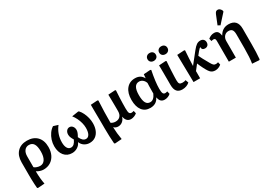

<svg xmlns="http://www.w3.org/2000/svg" viewBox="-1 -1837 4266 3085"><g transform="rotate(-30 2132.0 -294.5)"><path d="M76 224 62 216Q59 184 56.5 141Q54 98 53 53.5Q52 9 52 -27V-263Q52 -385 117.5 -454.5Q183 -524 298 -524Q416 -524 483 -455Q550 -386 550 -263Q550 -179 519 -117Q488 -55 432.5 -20.5Q377 14 303 14Q272 14 238.5 3Q205 -8 179 -25H178Q178 44 184 105.5Q190 167 200 215ZM285 -65Q343 -65 375.5 -116.5Q408 -168 408 -262Q408 -357 379.5 -402.5Q351 -448 291 -448Q239 -448 208.5 -408.5Q178 -369 178 -301V-102Q194 -86 225.5 -75.5Q257 -65 285 -65Z M833 14Q742 14 688.5 -51Q635 -116 635 -225Q635 -283 653 -339Q671 -395 703.5 -441Q736 -487 780 -516L867 -489Q773 -368 773 -217Q773 -149 796.5 -110.5Q820 -72 861 -72Q894 -72 918.5 -95.5Q943 -119 963 -163Q941 -199 931.5 -224.5Q922 -250 922 -274Q922 -316 944 -343Q966 -370 999 -370Q1033 -370 1055.5 -342.5Q1078 -315 1078 -274Q1078 -230 1037 -163Q1056 -120 1081 -96Q1106 -72 1139 -72Q1180 -72 1202.5 -113Q1225 -154 1225 -229Q1225 -273 1212.5 -321.5Q1200 -370 1177.5 -416Q1155 -462 1126 -498L1249 -517L1263 -509Q1291 -479 1313 -434Q1335 -389 1347.5 -338Q1360 -287 1360 -238Q1360 -162 1335.5 -105Q1311 -48 1266 -17Q1221 14 1160 14Q1106 14 1063 -14Q1020 -42 1001 -90H998Q980 -44 934 -15Q888 14 833 14Z M1506 224 1492 216Q1487 155 1484 77.5Q1481 0 1481 -67Q1481 -83 1481 -118.5Q1481 -154 1480.5 -200Q1480 -246 1479.5 -295Q1479 -344 1478.5 -388.5Q1478 -433 1478 -465Q1478 -497 1478 -509L1604 -517L1618 -509Q1612 -405 1609.5 -300.5Q1607 -196 1607 -102Q1620 -90 1642.5 -82.5Q1665 -75 1689 -75Q1744 -75 1775 -108.5Q1806 -142 1806 -202Q1806 -211 1806 -240.5Q1806 -270 1805.5 -310Q1805 -350 1804.5 -390Q1804 -430 1803.5 -462.5Q1803 -495 1803 -509L1930 -517L1944 -509Q1939 -435 1936.5 -378Q1934 -321 1933 -273.5Q1932 -226 1932 -181Q1932 -115 1943 -93Q1954 -71 1984 -71Q1998 -71 2025 -79L2037 -29Q2016 -10 1985 2Q1954 14 1926 14Q1884 14 1856.5 -12Q1829 -38 1819 -90H1817Q1802 -42 1767 -14Q1732 14 1687 14Q1641 14 1610 -17H1608Q1610 43 1615.5 97.5Q1621 152 1632 215Z M2284 14Q2187 14 2134.5 -55Q2082 -124 2082 -249Q2082 -377 2141.5 -450.5Q2201 -524 2303 -524Q2407 -524 2452 -439H2454L2461 -509L2585 -517L2599 -509Q2579 -410 2568.5 -326.5Q2558 -243 2558 -181Q2558 -121 2569.5 -97Q2581 -73 2610 -73Q2622 -73 2649 -81L2661 -29Q2640 -9 2610 2.5Q2580 14 2551 14Q2509 14 2484 -9Q2459 -32 2449 -84H2446Q2400 14 2284 14ZM2329 -67Q2396 -67 2438 -164Q2438 -190 2438.5 -225.5Q2439 -261 2439.5 -295.5Q2440 -330 2442 -357Q2429 -397 2400 -421Q2371 -445 2334 -445Q2224 -445 2224 -257Q2224 -159 2249.5 -113Q2275 -67 2329 -67Z M2879 14Q2812 14 2779 -25Q2746 -64 2746 -147Q2746 -178 2746 -228.5Q2746 -279 2745.5 -334Q2745 -389 2745 -436Q2745 -483 2744 -509L2869 -517L2883 -509Q2879 -465 2876 -414Q2873 -363 2870.5 -313.5Q2868 -264 2867 -223Q2866 -182 2866 -158Q2866 -113 2880.5 -96.5Q2895 -80 2934 -80Q2973 -80 2994 -91L3014 -36Q2991 -13 2955 0.5Q2919 14 2879 14ZM2925 -613Q2891 -613 2869.5 -632.5Q2848 -652 2848 -685Q2848 -717 2869.5 -737.5Q2891 -758 2925 -758Q2961 -758 2981.5 -738Q3002 -718 3002 -686Q3002 -653 2980 -633Q2958 -613 2925 -613ZM2708 -613Q2675 -613 2653.5 -632.5Q2632 -652 2632 -685Q2632 -717 2653.5 -737.5Q2675 -758 2708 -758Q2745 -758 2765.5 -738Q2786 -718 2786 -686Q2786 -653 2764 -633Q2742 -613 2708 -613Z M3492 14Q3461 14 3438.5 5Q3416 -4 3397 -25.5Q3378 -47 3357 -85Q3348 -101 3334.5 -127.5Q3321 -154 3308.5 -182Q3296 -210 3288 -230L3212 -133V0H3090L3081 -509L3213 -517L3227 -509Q3221 -431 3217.5 -366.5Q3214 -302 3212 -228L3371 -428Q3415 -483 3446 -503.5Q3477 -524 3515 -524Q3551 -524 3572 -503.5Q3593 -483 3593 -449Q3593 -414 3573.5 -394.5Q3554 -375 3520 -375Q3493 -375 3478 -390Q3463 -405 3466 -430Q3450 -430 3412 -383L3367 -327Q3381 -296 3403.5 -254Q3426 -212 3467 -140Q3491 -97 3507 -84Q3523 -71 3549 -71Q3566 -71 3590 -79L3601 -29Q3580 -10 3550 2Q3520 14 3492 14Z M4178 224 4052 215Q4061 166 4065.5 93.5Q4070 21 4070 -61V-318Q4070 -378 4050 -404Q4030 -430 3984 -430Q3936 -430 3905.5 -395.5Q3875 -361 3875 -307V0H3745V-386Q3745 -412 3736.5 -423Q3728 -434 3709 -434Q3690 -434 3669 -426L3657 -476Q3708 -519 3768 -519Q3810 -519 3832 -495.5Q3854 -472 3861 -419H3864Q3923 -524 4037 -524Q4203 -524 4203 -347V-67Q4203 12 4200.5 83Q4198 154 4192 216ZM3921 -573 3879 -596 3946 -762Q3958 -790 3970.5 -801.5Q3983 -813 4004 -813Q4047 -813 4072 -758V-740Z"/></g></svg>

Font: Literata 12pt SemiBold
Style: Regular
Weight: 600
Designer: Latin by Veronika Burian and Jose Scaglione. Greek by Irene Vlachou. Cyrillic by Vera Evstafieva.
Foundry: TypeTogether
Version: Version 3.002